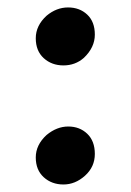

<svg xmlns="http://www.w3.org/2000/svg" viewBox="-20 -491 348 511"><path d="M104 -449.2Q130.4 -471.2 161.1 -471.2Q191.9 -471.2 212.2 -452.1Q232.4 -433.1 232.4 -398.9Q232.4 -364.7 203.1 -336.9Q180.2 -316.9 148.9 -316.9Q117.7 -316.9 96.4 -336.2Q75.2 -355.5 75.2 -389.2Q75.2 -422.9 104 -449.2ZM104 -131.8Q131.3 -154.3 161.6 -154.3Q191.9 -154.3 212.2 -135Q232.4 -115.7 232.4 -81.3Q232.4 -46.9 206.3 -23.4Q180.2 0 148.9 0Q117.7 0 96.4 -19.3Q75.2 -38.6 75.2 -72Q75.2 -105.5 104 -131.8Z"/></svg>

Font: Marko One
Style: Regular
Weight: 400
Designer: Zhenya Spizhovyi
Foundry: Cyreal
Version: Version 1.003